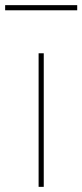

<svg xmlns="http://www.w3.org/2000/svg" viewBox="-66 -726 320 746"><path d="M84 0V-519H104V0ZM-46 -686V-706H234V-686Z"/></svg>

Font: Raleway Thin Thin
Style: Regular
Weight: 250
Version: Version 4.026